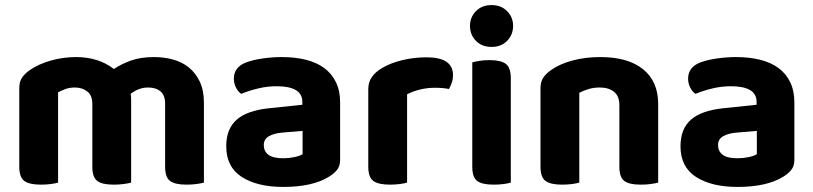

<svg xmlns="http://www.w3.org/2000/svg" viewBox="-20 -721 3207 757"><path d="M784 -1Q773 2 755 4.5Q737 7 715 7Q670 7 650.5 -7.5Q631 -22 631 -64V-312Q631 -345 613 -360.5Q595 -376 564 -376Q544 -376 526.5 -369Q509 -362 495 -351Q496 -346 496.5 -341Q497 -336 497 -331V-1Q486 2 468 4.5Q450 7 428 7Q383 7 363.5 -7.5Q344 -22 344 -64V-312Q344 -345 324 -360.5Q304 -376 275 -376Q254 -376 237 -369.5Q220 -363 209 -357V-1Q199 2 181 4.5Q163 7 141 7Q96 7 76 -7.5Q56 -22 56 -64V-373Q56 -399 67 -415Q78 -431 98 -445Q131 -468 179.5 -482Q228 -496 281 -496Q323 -496 360.5 -484.5Q398 -473 429 -449Q459 -469 497 -482.5Q535 -496 587 -496Q626 -496 661.5 -486.5Q697 -477 724 -455.5Q751 -434 767.5 -399.5Q784 -365 784 -316Z M1097 -97Q1119 -97 1140.5 -101.5Q1162 -106 1173 -113V-205L1091 -198Q1059 -195 1039.5 -183.5Q1020 -172 1020 -149Q1020 -125 1038 -111Q1056 -97 1097 -97ZM1091 -496Q1143 -496 1185.5 -485.5Q1228 -475 1258 -453Q1288 -431 1304.5 -397Q1321 -363 1321 -317V-91Q1321 -65 1307.5 -49.5Q1294 -34 1275 -23Q1244 -4 1199 6Q1154 16 1097 16Q994 16 933 -23.5Q872 -63 872 -144Q872 -213 913 -249Q954 -285 1039 -294L1172 -308V-319Q1172 -351 1146 -366Q1120 -381 1071 -381Q1033 -381 996.5 -372Q960 -363 931 -351Q919 -359 910.5 -375.5Q902 -392 902 -411Q902 -455 948 -474Q977 -485 1015.5 -490.5Q1054 -496 1091 -496Z M1585 -1Q1575 2 1557 4.5Q1539 7 1517 7Q1472 7 1452 -7.5Q1432 -22 1432 -64V-369Q1432 -397 1446 -417Q1460 -437 1485 -452Q1518 -472 1564.5 -483.5Q1611 -495 1662 -495Q1766 -495 1766 -425Q1766 -408 1761 -394Q1756 -380 1750 -370Q1727 -375 1694 -375Q1665 -375 1636 -368Q1607 -361 1585 -349Z M1994 -1Q1984 2 1966 4.5Q1948 7 1926 7Q1881 7 1861.5 -7.5Q1842 -22 1842 -64V-475Q1852 -478 1870 -481Q1888 -484 1910 -484Q1955 -484 1974.5 -469Q1994 -454 1994 -412ZM1833 -619Q1833 -653 1856.5 -677Q1880 -701 1918 -701Q1956 -701 1979.5 -677Q2003 -653 2003 -619Q2003 -584 1979.5 -560Q1956 -536 1918 -536Q1880 -536 1856.5 -560Q1833 -584 1833 -619Z M2422 -307Q2422 -342 2401 -359Q2380 -376 2345 -376Q2321 -376 2301 -370Q2281 -364 2264 -355V-1Q2254 2 2236 4.5Q2218 7 2196 7Q2151 7 2131 -7.5Q2111 -22 2111 -64V-373Q2111 -399 2122 -415Q2133 -431 2153 -445Q2185 -468 2235.5 -482Q2286 -496 2347 -496Q2456 -496 2515.5 -448Q2575 -400 2575 -311V-1Q2564 2 2546 4.5Q2528 7 2506 7Q2461 7 2441.5 -7.5Q2422 -22 2422 -64V-307Z M2888 -97Q2910 -97 2931.5 -101.5Q2953 -106 2964 -113V-205L2882 -198Q2850 -195 2830.5 -183.5Q2811 -172 2811 -149Q2811 -125 2829 -111Q2847 -97 2888 -97ZM2882 -496Q2934 -496 2976.5 -485.5Q3019 -475 3049 -453Q3079 -431 3095.5 -397Q3112 -363 3112 -317V-91Q3112 -65 3098.5 -49.5Q3085 -34 3066 -23Q3035 -4 2990 6Q2945 16 2888 16Q2785 16 2724 -23.5Q2663 -63 2663 -144Q2663 -213 2704 -249Q2745 -285 2830 -294L2963 -308V-319Q2963 -351 2937 -366Q2911 -381 2862 -381Q2824 -381 2787.5 -372Q2751 -363 2722 -351Q2710 -359 2701.5 -375.5Q2693 -392 2693 -411Q2693 -455 2739 -474Q2768 -485 2806.5 -490.5Q2845 -496 2882 -496Z"/></svg>

Font: Baloo Paaji 2
Style: Bold
Weight: 700
Designer: Shuchita Grover, Noopur Datye and Ek Type
Foundry: Ek Type
Version: Version 1.640;hotconv 1.0.111;makeotfexe 2.5.65597; ttfautoh